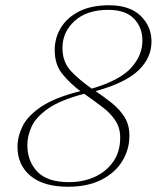

<svg xmlns="http://www.w3.org/2000/svg" viewBox="-20 -700 596 730"><path d="M472 -184.5Q472 -131 444.5 -86.8Q417 -42.5 365 -16.2Q313 10 239 10Q145 10 95.8 -31.5Q46.5 -73 46.5 -141.5Q46.5 -181 66.2 -220.8Q86 -260.5 137.8 -295Q189.5 -329.5 285.5 -353.5Q246 -383 217 -418.8Q188 -454.5 188 -510Q188 -555 211 -593.8Q234 -632.5 280 -656.2Q326 -680 395 -680Q473 -680 514.5 -640Q556 -600 556 -541.5Q556 -480.5 506.8 -432.8Q457.5 -385 343.5 -353.5Q374.5 -332.5 404 -309.2Q433.5 -286 452.8 -256Q472 -226 472 -184.5ZM217.5 -517.5Q217.5 -463.5 250.5 -429Q283.5 -394.5 329 -363Q435.5 -394.5 478.5 -442Q521.5 -489.5 521.5 -545.5Q521.5 -595.5 489.5 -629Q457.5 -662.5 391.5 -662.5Q310 -662.5 263.8 -620.5Q217.5 -578.5 217.5 -517.5ZM84 -148Q84 -87.5 121.8 -47.5Q159.5 -7.5 242.5 -7.5Q295.5 -7.5 339.5 -27.2Q383.5 -47 410.2 -84.8Q437 -122.5 437 -176.5Q437 -214 419 -241.2Q401 -268.5 372.2 -290.8Q343.5 -313 312 -335Q305 -340 300 -343.5Q209 -319.5 162.8 -287Q116.5 -254.5 100.2 -218.8Q84 -183 84 -148Z"/></svg>

Font: Newsreader Text ExtraLight
Style: Italic
Weight: 275
Italic angle: -17°
Designer: Hugues Gentile
Foundry: Production Type
Version: Version 1.001